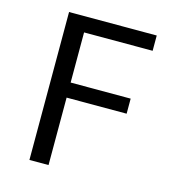

<svg xmlns="http://www.w3.org/2000/svg" viewBox="-100 -741 742 825"><g transform="rotate(15 270.5 -329.0)"><path d="M191 -590V-367H458V-300H191V0H106V-658H496V-590Z"/></g></svg>

Font: Ysabeau SC Medium
Style: Regular
Weight: 500
Designer: Christian Thalmann (Catharsis Fonts)
Version: Version 0.003